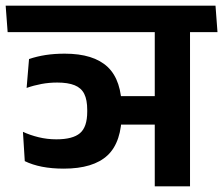

<svg xmlns="http://www.w3.org/2000/svg" viewBox="-42 -658 788 678"><path d="M-15 -544.5H695L688 -638H-22ZM60.5 -449.5 52 -347.5Q77.5 -356.5 104.5 -361.5Q131.5 -366.5 160 -366.5Q198 -366.5 221.5 -357Q245 -347.5 255.5 -326.5Q266 -305.5 266 -270V-263.5Q266 -209.5 240.5 -187.8Q215 -166 157 -166Q124.5 -166 94 -173.5Q63.5 -181 39 -192.5L45.5 -89Q72 -76 106.5 -69.2Q141 -62.5 183 -62.5Q287.5 -62.5 337.8 -109.5Q388 -156.5 388 -260.5V-272.5Q388 -374.5 338.2 -421.5Q288.5 -468.5 186.5 -468.5Q150.5 -468.5 119.5 -463.8Q88.5 -459 60.5 -449.5ZM362 -318.5V-218H529.5V-318.5ZM629 -577H504.5V0H629ZM466.5 -544.5H726L719 -638H459.5Z"/></svg>

Font: Anek Devanagari Medium SemiBold
Style: Regular
Weight: 600
Version: Version 1.003